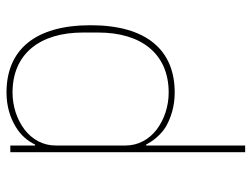

<svg xmlns="http://www.w3.org/2000/svg" viewBox="-114 -666 792 605"><g transform="rotate(90 282.5 -364.0)"><path d="M439 -78H436C425 -55 407 -33 380 -17C352 0 316 12 272 12C139 12 60 -76 60 -253C60 -430 139 -518 272 -518C316 -518 352 -506 380 -490C407 -473 425 -449 436 -428H439V-740H460V0H439ZM272 -7C316 -7 357 -21 389 -45C420 -69 439 -103 439 -143V-363C439 -403 420 -437 389 -461C357 -485 316 -499 272 -499C151 -499 83 -414 83 -277V-229C83 -92 151 -7 272 -7Z"/></g></svg>

Font: Plexus Sans Thin
Style: Regular
Weight: 250
Version: Version 2.001;PS 002.001;hotconv 1.0.70;makeotf.lib2.5.58329